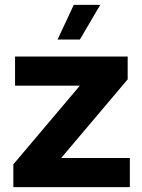

<svg xmlns="http://www.w3.org/2000/svg" viewBox="-20 -771 583 791"><path d="M35 -94 309 -418H42V-538H506V-444L232 -120H515V0H35ZM284 -751H393L309 -608H217Z"/></svg>

Font: Chess Sans
Style: Bold
Weight: 700
Designer: Wolf Bōese
Foundry: Wolf Bōese
Version: Version 7.223